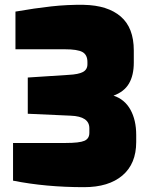

<svg xmlns="http://www.w3.org/2000/svg" viewBox="-20 -769 615 795"><path d="M34 -21V-177H252Q309 -177 329.5 -186Q350 -195 350 -219V-238Q350 -287 273 -290L95 -298V-448L264 -459Q305 -461 323.5 -471Q342 -481 342 -503V-512Q342 -542 321.5 -553.5Q301 -565 248 -565H44V-721Q124 -735 192 -742.5Q260 -750 327 -749Q426 -747 480 -700.5Q534 -654 534 -560V-510Q534 -457 514 -423Q494 -389 450 -373Q496 -358 520 -315Q544 -272 544 -210V-181Q544 -91 487 -42.5Q430 6 328 6Q169 6 34 -21Z"/></svg>

Font: Exo Black
Style: Regular
Weight: 900
Designer: Natanael Gama
Foundry: Natanael Gama
Version: Version 1.500; ttfautohint (v1.6)